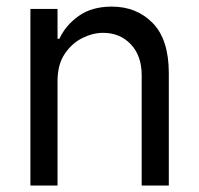

<svg xmlns="http://www.w3.org/2000/svg" viewBox="-20 -573 615 593"><path d="M157.7 -322.4V0H73.9V-545.5H157.7V-453.1H163.4Q182.5 -494.7 223 -523.6Q263.5 -552.6 325.3 -552.6Q402 -552.6 451.7 -501.8Q501.4 -451 501.4 -346.6V0H417.6V-340.9Q417.6 -400.6 384.1 -436.1Q350.5 -471.6 298.3 -471.6Q267 -471.6 234.6 -455.6Q202.1 -439.6 179.9 -406.6Q157.7 -373.6 157.7 -322.4Z"/></svg>

Font: Inter UI
Style: Regular
Weight: 400
Designer: Rasmus Andersson
Foundry: rsms
Version: Version 2.2